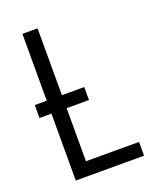

<svg xmlns="http://www.w3.org/2000/svg" viewBox="-137 -820 749 904"><g transform="rotate(-20 237.5 -367.5)"><path d="M85 0V-335H25V-400H85V-735H161V-400H273V-335H161V-69H427V0Z"/></g></svg>

Font: Iosevka QP
Style: Regular
Weight: 400
Designer: Belleve Invis
Foundry: Belleve Invis
Version: Version 20.0.0; ttfautohint (v1.8.4)